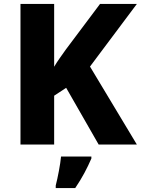

<svg xmlns="http://www.w3.org/2000/svg" viewBox="-20 -734 715 975"><path d="M675 0H481L316 -288L255 -248V0H84V-714H255V-395Q268 -417 283.5 -439Q299 -461 314 -482L488 -714H675L437 -396ZM444 71Q428 108 408.5 144.5Q389 181 362 221H263V208Q271 177 279 134.5Q287 92 290 61H444Z"/></svg>

Font: Noto Sans Sinhala UI ExtraBold
Style: Regular
Weight: 800
Designer: Jelle Bosma - Monotype Design Team
Foundry: Monotype Imaging Inc.
Version: Version 2.006; ttfautohint (v1.8.4.7-5d5b)